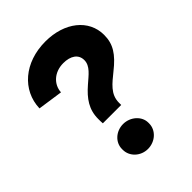

<svg xmlns="http://www.w3.org/2000/svg" viewBox="-210 -827 947 947"><g transform="rotate(-45 263.0 -353.5)"><path d="M192 -234H320V-250C320 -309 365 -341 410 -378C477 -431 505 -474 505 -538C505 -645 410 -720 277 -720C130 -720 27 -630 23 -507L154 -488C157 -541 201 -582 264 -582C314 -582 348 -560 348 -519C348 -478 310 -452 275 -421C222 -375 191 -331 191 -265C191 -258 191 -239 192 -234ZM260 13C311 13 353 -25 353 -72V-78C353 -123 310 -161 260 -161C210 -161 169 -124 169 -78V-72C169 -25 210 13 260 13Z"/></g></svg>

Font: Fixel Text Bold
Style: Bold
Weight: 700
Width: 4
Designer: AlfaBravo + MacPaw
Foundry: Kyrylo Tkachov, Marchela Mozhyna, Serhii Makarenko, Maria Weinstein, Zakhar Kryvoshyya
Version: Version 1.211